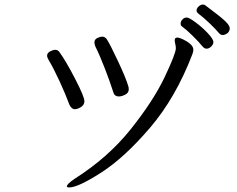

<svg xmlns="http://www.w3.org/2000/svg" viewBox="-20 -812 1040 844"><path d="M959 -658Q950 -658 943 -666Q930 -682 902.5 -708.5Q875 -735 851 -753Q844 -759 844 -766Q844 -775 853 -783.5Q862 -792 872 -792Q878 -792 882 -789Q948 -740 969 -720Q990 -700 990 -688Q990 -676 981 -667Q969 -658 959 -658ZM223 -593Q235 -593 242 -582Q269 -545 310 -466Q351 -387 351 -367Q351 -351 336 -341.5Q321 -332 309 -332Q294 -332 285 -352Q269 -396 242 -454.5Q215 -513 194 -548Q187 -560 187 -567Q187 -579 200 -586Q213 -593 223 -593ZM308 -26Q456 -120 555.5 -245Q655 -370 704 -473.5Q753 -577 753 -600Q753 -608 750.5 -618.5Q748 -629 748 -636Q748 -647 761 -647Q767 -647 784.5 -639Q802 -631 816 -619Q830 -607 830 -593Q830 -585 825 -572Q752 -382 639.5 -250.5Q527 -119 425 -53.5Q323 12 284 12Q274 12 274 7Q274 -3 308 -26ZM429 -651Q443 -651 451 -637Q464 -617 499 -542.5Q534 -468 544 -433Q546 -428 546 -419Q546 -404 530.5 -396Q515 -388 503 -388Q483 -388 478 -407Q464 -451 441.5 -509.5Q419 -568 399 -608Q395 -620 395 -625Q395 -639 408 -645Q421 -651 429 -651ZM801 -735Q811 -735 840 -713.5Q869 -692 893.5 -666Q918 -640 918 -627Q918 -617 908.5 -607.5Q899 -598 888 -598Q879 -598 871 -607Q854 -628 826.5 -655Q799 -682 781 -695Q774 -699 774 -708Q774 -718 782 -726.5Q790 -735 801 -735Z"/></svg>

Font: Iansui 0.93
Style: Regular
Weight: 400
Designer: But Ko / Fontworks Inc.
Foundry: zi-hi.com / Fontworks Inc.
Version: Version 0.931